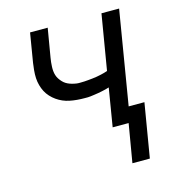

<svg xmlns="http://www.w3.org/2000/svg" viewBox="-105 -610 810 883"><g transform="rotate(-15 300.0 -168.5)"><path d="M417 183 448 0H372L402 -182Q393 -179 384.5 -177Q376 -175 367 -173Q358 -171 349 -169.5Q340 -168 329.5 -166.5Q319 -165 311 -164Q303 -163 298 -163H283Q265 -163 247 -164.5Q229 -166 212 -169.5Q195 -173 180 -179.5Q165 -186 151.5 -195.5Q138 -205 126.5 -217.5Q115 -230 107.5 -244.5Q100 -259 95.5 -275.5Q91 -292 90 -309.5Q89 -327 91 -348Q93 -369 95 -381L118 -520H202L179 -384Q177 -373 176 -362.5Q175 -352 174.5 -341.5Q174 -331 175 -320.5Q176 -310 179 -300.5Q182 -291 187.5 -282.5Q193 -274 200 -266.5Q207 -259 215 -254Q223 -249 232.5 -245.5Q242 -242 254 -239.5Q266 -237 273 -237H282Q292 -237 301.5 -237.5Q311 -238 320.5 -239Q330 -240 340.5 -241Q351 -242 362 -244Q373 -246 382 -248Q391 -250 398 -252L414 -257L458 -520H542L468 -74H543L500 183Z"/></g></svg>

Font: Iosevka Aile Oblique
Style: Regular
Weight: 400
Italic angle: -9°
Designer: Belleve Invis
Foundry: Belleve Invis
Version: Version 31.1.0; ttfautohint (v1.8.4)